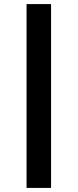

<svg xmlns="http://www.w3.org/2000/svg" viewBox="-20 -720 380 940"><path d="M110 200V-700H230V200Z"/></svg>

Font: Golos Text SemiBold
Style: Regular
Weight: 600
Designer: A.Korolkova, Vitaly Kuzmin
Foundry: ParaType Ltd
Version: Version 2.004